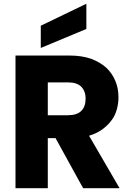

<svg xmlns="http://www.w3.org/2000/svg" viewBox="-20 -996 692 1016"><path d="M433.1 -474.1Q433.1 -512.7 410.2 -537.1Q387.2 -560.1 338.9 -560.1H232.9V-386.2H338.9Q387.2 -386.2 410.2 -409.2Q433.1 -432.1 433.1 -474.1ZM62 0V-702.1H349.1Q411.6 -702.1 461.9 -685.1Q510.7 -666.5 543 -637.2Q573.7 -607.9 590.8 -566.9Q606.9 -528.3 606.9 -481Q606.9 -448.2 598.1 -417Q588.9 -383.3 569.8 -358.9Q551.3 -333.5 521 -311Q490.2 -289.1 451.2 -277.8L612.8 0H419.9L273.9 -265.1H232.9V0ZM195.8 -742.2V-859.9L437 -976.1V-842.8Z"/></svg>

Font: PoppinsZ
Style: Bold
Weight: 700
Designer: Ninad Kale (Devanagari), Jonny Pinhorn (Latin)
Foundry: Indian Type Foundry
Version: Version 3.002;FEAKit 1.0